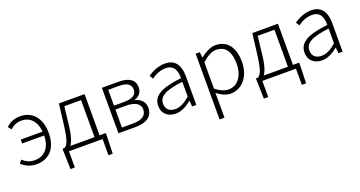

<svg xmlns="http://www.w3.org/2000/svg" viewBox="-43 -1212 3962 2115"><g transform="rotate(-20 1938.0 -154.5)"><path d="M71 -443C105 -474 145 -497 206 -497C300 -497 372 -430 383 -303H127V-257H385C382 -113 310 -36 197 -36C138 -36 91 -60 55 -94L28 -56C71 -16 129 13 201 13C340 13 442 -79 442 -266C442 -457 335 -547 209 -547C126 -547 76 -515 40 -481Z M616 -50C642 -84 666 -147 680 -277L704 -484H900V-50ZM959 -50V-533H658L628 -286C605 -104 579 -66 547 -50H525V-15L531 190H582V0H976V190H1026L1032 -15V-50Z M1162 0H1363C1487 0 1568 -48 1568 -152C1568 -231 1513 -268 1456 -281V-285C1507 -301 1545 -335 1545 -401C1545 -493 1472 -533 1357 -533H1162ZM1220 -303V-488H1347C1444 -488 1485 -454 1485 -396C1485 -338 1445 -303 1338 -303ZM1220 -46V-257H1345C1452 -257 1509 -219 1509 -155C1509 -84 1456 -46 1353 -46Z M1832 13C1900 13 1964 -24 2018 -68H2020L2026 0H2075V-338C2075 -456 2030 -547 1903 -547C1816 -547 1742 -505 1701 -477L1727 -435C1764 -463 1825 -496 1895 -496C1996 -496 2019 -414 2017 -335C1782 -308 1677 -252 1677 -134C1677 -35 1746 13 1832 13ZM1844 -36C1785 -36 1735 -64 1735 -137C1735 -219 1807 -268 2017 -292V-119C1954 -64 1903 -36 1844 -36Z M2261 238H2319V46L2318 -52C2372 -10 2425 13 2475 13C2600 13 2710 -93 2710 -275C2710 -439 2638 -547 2496 -547C2431 -547 2370 -508 2318 -468H2316L2309 -533H2261ZM2470 -38C2431 -38 2376 -55 2319 -103V-411C2381 -466 2434 -496 2485 -496C2604 -496 2648 -403 2648 -275C2648 -132 2574 -38 2470 -38Z M2883 -50C2909 -84 2933 -147 2947 -277L2971 -484H3167V-50ZM3226 -50V-533H2925L2895 -286C2872 -104 2846 -66 2814 -50H2792V-15L2798 190H2849V0H3243V190H3293L3299 -15V-50Z M3547 13C3615 13 3679 -24 3733 -68H3735L3741 0H3790V-338C3790 -456 3745 -547 3618 -547C3531 -547 3457 -505 3416 -477L3442 -435C3479 -463 3540 -496 3610 -496C3711 -496 3734 -414 3732 -335C3497 -308 3392 -252 3392 -134C3392 -35 3461 13 3547 13ZM3559 -36C3500 -36 3450 -64 3450 -137C3450 -219 3522 -268 3732 -292V-119C3669 -64 3618 -36 3559 -36Z"/></g></svg>

Font: Noto Sans CJK Light
Style: Regular
Weight: 300
Designer: Ryoko NISHIZUKA (kana & ideographs); Paul D. Hunt (Latin, Greek & Cyrillic); Wenlong ZHANG (bopomofo); Sandoll Communica
Foundry: Adobe Systems Incorporated
Version: Version 1.000;PS 1;hotconv 1.0.78;makeotf.lib2.5.61930